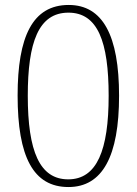

<svg xmlns="http://www.w3.org/2000/svg" viewBox="-20 -744 551 774"><path d="M256 10C393 10 460 -114 460 -358C460 -601 394 -724 257 -724C111 -724 51 -596 51 -359C51 -112 114 10 256 10ZM255 -21C140 -21 92 -134 92 -358C92 -573 135 -693 256 -693C374 -693 418 -576 418 -358C418 -139 371 -21 255 -21Z"/></svg>

Font: Noto Serif Sinhala SemiCondensed ExtraLight
Style: Regular
Weight: 200
Width: 4
Designer: Jelle Bosma - Monotype Design Team
Foundry: Monotype Imaging Inc.
Version: Version 2.007